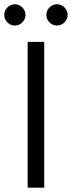

<svg xmlns="http://www.w3.org/2000/svg" viewBox="-33 -869 333 889"><path d="M95 0V-675H171.7V0ZM230.8 -750.8Q210.8 -750.8 196.2 -765.4Q181.7 -780 181.7 -800Q181.7 -820 196.2 -834.6Q210.8 -849.2 230.8 -849.2Q250.8 -849.2 265.4 -834.6Q280 -820 280 -800Q280 -780 265.4 -765.4Q250.8 -750.8 230.8 -750.8ZM35.8 -750.8Q15.8 -750.8 1.2 -765.4Q-13.3 -780 -13.3 -800Q-13.3 -820 1.2 -834.6Q15.8 -849.2 35.8 -849.2Q55.8 -849.2 70.4 -834.6Q85 -820 85 -800Q85 -780 70.4 -765.4Q55.8 -750.8 35.8 -750.8Z"/></svg>

Font: Funnel Sans Light Light
Style: Regular
Weight: 300
Version: Version 1.000